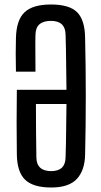

<svg xmlns="http://www.w3.org/2000/svg" viewBox="-20 -827 451 855"><path d="M208 8Q128 8 92 -26.5Q56 -61 55 -140Q54 -216 54 -281.5Q54 -347 55 -427H276Q275 -489 274.5 -550Q274 -611 272 -673Q271 -734 207 -734Q139 -734 138 -673Q137 -642 137.5 -598.5Q138 -555 138 -508H51Q50 -550 50 -587.5Q50 -625 51 -658Q53 -738 89.5 -772.5Q126 -807 207 -807Q289 -807 323.5 -772.5Q358 -738 359 -658Q362 -534 362 -399Q362 -264 359 -140Q358 -69 322.5 -30.5Q287 8 208 8ZM208 -65Q271 -65 272 -126Q274 -185 274.5 -244.5Q275 -304 276 -364H140Q140 -302 140.5 -245Q141 -188 142 -126Q143 -65 208 -65Z"/></svg>

Font: Big Shoulders Display SemiBold
Style: Regular
Weight: 600
Designer: Patric King
Foundry: XO Type Co
Version: Version 1.000; ttfautohint (v1.8.2)